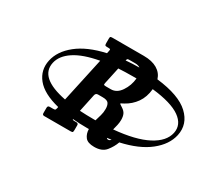

<svg xmlns="http://www.w3.org/2000/svg" viewBox="-87 -785 939 822"><g transform="rotate(30 382.5 -374.0)"><path d="M719 -375Q707.5 -323 656.5 -282.5Q605.5 -242 517.5 -222.5Q508.5 -197 490.2 -174.5Q472 -152 433.5 -152Q401 -152 388.8 -167.8Q376.5 -183.5 376 -207Q370 -207 364 -207Q327.5 -207 295.5 -210Q296 -205.5 305.5 -205.5H314.5Q325 -205.5 325 -196.5V-174Q325 -165.5 323.5 -162.5Q322 -159.5 313.5 -159.5H182.5Q173.5 -159.5 173.5 -168.5V-195Q173.5 -205.5 183.5 -205.5H200Q209 -205.5 210.8 -208Q212.5 -210.5 214.5 -218.5L215 -223Q136 -242.5 103.2 -283Q70.5 -323.5 81.5 -375Q92.5 -426.5 143 -467Q193.5 -507.5 281 -527L283.5 -539Q285.5 -546.5 283.8 -548.2Q282 -550 274 -550H267.5Q260 -550 258.2 -552.8Q256.5 -555.5 256.5 -563V-585.5Q256.5 -593 259 -594.5Q261.5 -596 269.5 -596H423.5Q464 -596 489.8 -580.8Q515.5 -565.5 524 -538Q636.5 -525 684.2 -480.2Q732 -435.5 719 -375ZM377.5 -550Q370.5 -550 368.8 -548Q367 -546 365.5 -540Q397.5 -543 432 -543Q423 -550 407 -550ZM349.5 -401.5H372.5Q401.5 -401.5 421.2 -430.8Q441 -460 444.5 -496.5Q435.5 -496.5 426 -496.5Q389 -496.5 355.5 -494.5L338 -413Q336 -404.5 338.5 -403Q341 -401.5 349.5 -401.5ZM476.5 -309.5Q476.5 -297.5 473.5 -283.8Q470.5 -270 467 -257.5Q573 -267 631.5 -297.8Q690 -328.5 700 -375Q709.5 -420 666.5 -450.5Q623.5 -481 527.5 -491.5Q523.5 -450.5 503.5 -422.2Q483.5 -394 453 -377.5Q446.5 -373.5 442.2 -371.8Q438 -370 438 -368Q438 -367 451.5 -358.5Q466 -349.5 471.2 -338.2Q476.5 -327 476.5 -309.5ZM100.5 -375Q83 -293.5 224.5 -265.5L272 -484.5Q194.5 -470.5 151.8 -442.2Q109 -414 100.5 -375ZM322.5 -343 304 -255.5Q337 -253.5 374.5 -253.5Q374.5 -253.5 375.2 -253.5Q376 -253.5 382 -253.5Q386.5 -269 391 -284.2Q395.5 -299.5 395.5 -317Q395.5 -334.5 388.8 -344.5Q382 -354.5 359 -354.5H336.5Q325 -354.5 322.5 -343ZM470.5 -208.5Q477.5 -208.5 483 -216Q472.5 -214 462 -213Q464.5 -208.5 470.5 -208.5Z"/></g></svg>

Font: Besley* Condensed Semi
Style: Italic
Weight: 600
Width: 3
Italic angle: -13°
Designer: Owen Earl
Foundry: indestructible type*
Version: Version 3.000; ttfautohint (v1.8.3)